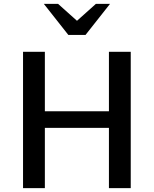

<svg xmlns="http://www.w3.org/2000/svg" viewBox="-20 -981 802 1001"><path d="M100.1 -710.9H213.9V-400.9H547.9V-710.9H661.6V0H547.9V-314.5H213.9V0H100.1ZM336.4 -798.8 208.5 -960.9H282.7L403.8 -852.5H358.9L480 -960.9H553.7L425.8 -798.8Z"/></svg>

Font: Monda Medium
Style: Regular
Weight: 500
Designer: Vernon Adams
Foundry: Vernon Adams
Version: Version 2.200